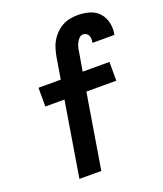

<svg xmlns="http://www.w3.org/2000/svg" viewBox="-137 -833 782 923"><g transform="rotate(-20 253.5 -371.5)"><path d="M109 0 172 -383H74V-479H188L206 -589Q210 -609 215.5 -628.5Q221 -648 231.5 -666Q242 -684 257.5 -699.5Q273 -715 291 -725Q309 -735 329.5 -739Q350 -743 370 -743Q400 -743 428.5 -735Q457 -727 476 -707Q495 -687 502.5 -658.5Q510 -630 505 -599L504 -593H392V-595Q394 -604 393.5 -613.5Q393 -623 389.5 -630.5Q386 -638 378.5 -642.5Q371 -647 362 -647Q351 -647 342 -637.5Q333 -628 328 -617.5Q323 -607 320 -595.5Q317 -584 316 -573L300 -479H437V-383H284L221 0Z"/></g></svg>

Font: Iosevka Term Curly Oblique
Style: Bold
Weight: 700
Italic angle: -9°
Designer: Belleve Invis
Foundry: Belleve Invis
Version: Version 32.3.0